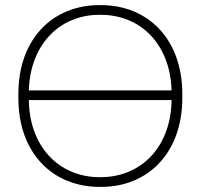

<svg xmlns="http://www.w3.org/2000/svg" viewBox="-20 -726 785 752"><path d="M52 -341C52 -131 182 6 371 6H376C563 6 694 -131 694 -341V-359C694 -569 563 -706 375 -706H370C182 -706 52 -569 52 -359ZM93 -372C98 -548 210 -668 370 -668H374C535 -668 647 -548 652 -372ZM652 -334C650 -155 537 -32 373 -32H371C208 -32 95 -155 93 -334Z"/></svg>

Font: Fixel Text ExtraLight
Style: Regular
Weight: 200
Width: 4
Designer: AlfaBravo + MacPaw
Foundry: Kyrylo Tkachov, Marchela Mozhyna, Serhii Makarenko, Maria Weinstein, Zakhar Kryvoshyya
Version: Version 1.211